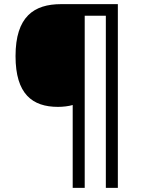

<svg xmlns="http://www.w3.org/2000/svg" viewBox="-20 -780 695 927"><path d="M549 127V-760H275C144 -760 55 -700 55 -509C55 -326 136 -264 260 -264C283 -264 311 -267 331 -273V127H389V-704H491V127Z"/></svg>

Font: Noto Sans Kayah Li
Style: Regular
Weight: 400
Designer: Monotype Design Team, Sérgio Martins
Foundry: Monotype Imaging Inc.
Version: Version 2.002